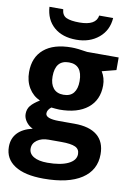

<svg xmlns="http://www.w3.org/2000/svg" viewBox="-107 -836 778 1140"><g transform="rotate(10 282.5 -265.5)"><path d="M96 -771H179Q182 -734 208.5 -722Q235 -710 287 -710Q387 -710 396 -771H480Q475 -696 421 -651Q367 -606 286 -606Q202 -606 151.5 -650Q101 -694 96 -771ZM3 89Q3 39 33.5 6Q64 -27 124 -41Q100 -51 83.5 -73.5Q67 -96 67 -120Q67 -150 84 -170.5Q101 -191 137 -213Q94 -232 69 -273Q44 -314 44 -369Q44 -458 102 -507Q160 -556 268 -556Q303 -556 363 -546H553V-470L468 -448Q491 -411 491 -366Q491 -278 430 -229Q369 -180 260 -180Q250 -180 235.5 -181.5Q221 -183 211 -184Q188 -166 188 -145Q188 -113 270 -113H363Q453 -113 500 -74.5Q547 -36 547 39Q547 135 467 187.5Q387 240 238 240Q124 240 63.5 200.5Q3 161 3 89ZM349 -367Q349 -466 268 -466Q186 -466 186 -367Q186 -322 207 -296.5Q228 -271 268 -271Q309 -271 329 -296Q349 -321 349 -367ZM415 61Q415 31 389 19Q363 7 305 7H228Q186 7 159 26.5Q132 46 132 77Q132 108 161.5 125.5Q191 143 244 143Q324 143 369.5 121Q415 99 415 61Z"/></g></svg>

Font: OpenSansMMV
Style: Bold
Weight: 700
Foundry: Ascender Corporation
Version: Version 4.001